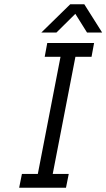

<svg xmlns="http://www.w3.org/2000/svg" viewBox="-20 -882 500 902"><path d="M273 -660H343L219 -20H149ZM83 -65H303L290 0H70ZM202 -680H422L410 -615H190ZM310 -862H376L460 -729H389L327 -828H345L245 -729H174Z"/></svg>

Font: Teachers[wght] Italic
Style: Regular
Weight: 400
Designer: Alfredo Marco Pradil & Chank Diesel
Version: Version 1.000;Glyphs 3.1.2 (3151)